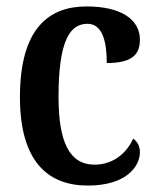

<svg xmlns="http://www.w3.org/2000/svg" viewBox="-20 -567 488 597"><path d="M253 10C371 10 415 -48 415 -94C415 -113 407 -127 394 -136C374 -91 332 -55 274 -55C195 -55 162 -127 162 -266C162 -442 198 -493 252 -493C299 -493 312 -437 312 -371C393 -371 415 -399 415 -444C415 -506 357 -547 249 -547C133 -547 42 -480 42 -265C42 -66 128 10 253 10Z"/></svg>

Font: Noto Serif Condensed Semi
Style: Regular
Weight: 600
Width: 3
Designer: Monotype Design Team
Foundry: Monotype Imaging Inc.
Version: Version 1.002